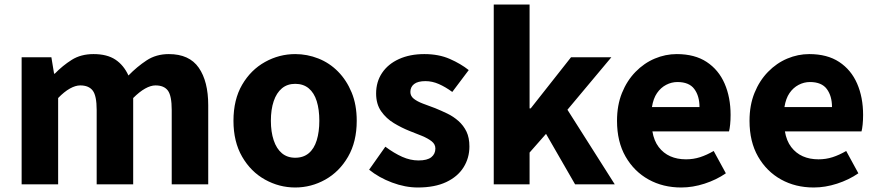

<svg xmlns="http://www.w3.org/2000/svg" viewBox="-20 -818 3892 852"><path d="M76 0V-564H208L220 -491H223Q258 -527 298.5 -552.5Q339 -578 395 -578Q455 -578 492 -553.5Q529 -529 550 -483Q588 -522 630.5 -550Q673 -578 729 -578Q820 -578 862 -517.5Q904 -457 904 -351V0H742V-330Q742 -393 725 -416Q708 -439 670 -439Q649 -439 624 -425Q599 -411 571 -383V0H409V-330Q409 -393 391.5 -416Q374 -439 336 -439Q315 -439 290 -425Q265 -411 238 -383V0Z M1290 14Q1219 14 1156 -21Q1093 -56 1054.5 -122.5Q1016 -189 1016 -282Q1016 -376 1054.5 -442Q1093 -508 1156 -543Q1219 -578 1290 -578Q1343 -578 1392.5 -558.5Q1442 -539 1480 -500.5Q1518 -462 1540.5 -407.5Q1563 -353 1563 -282Q1563 -189 1524.5 -122.5Q1486 -56 1423.5 -21Q1361 14 1290 14ZM1290 -118Q1326 -118 1350 -138Q1374 -158 1385.5 -195.5Q1397 -233 1397 -282Q1397 -332 1385.5 -369Q1374 -406 1350 -426Q1326 -446 1290 -446Q1255 -446 1231 -426Q1207 -406 1194.5 -369Q1182 -332 1182 -282Q1182 -233 1194.5 -195.5Q1207 -158 1231 -138Q1255 -118 1290 -118Z M1834 14Q1778 14 1719.5 -8Q1661 -30 1618 -65L1690 -167Q1729 -138 1765 -122Q1801 -106 1837 -106Q1876 -106 1894 -120.5Q1912 -135 1912 -159Q1912 -178 1895.5 -191Q1879 -204 1852.5 -215Q1826 -226 1797 -237Q1762 -251 1728 -271.5Q1694 -292 1671.5 -324Q1649 -356 1649 -403Q1649 -455 1675.5 -494.5Q1702 -534 1750.5 -556Q1799 -578 1863 -578Q1927 -578 1976 -556.5Q2025 -535 2060 -507L1987 -410Q1957 -432 1927.5 -445Q1898 -458 1868 -458Q1834 -458 1817.5 -445Q1801 -432 1801 -410Q1801 -392 1816 -380Q1831 -368 1856 -358.5Q1881 -349 1911 -338Q1938 -327 1965 -314Q1992 -301 2014.5 -281Q2037 -261 2050 -234Q2063 -207 2063 -168Q2063 -117 2037 -75.5Q2011 -34 1960 -10Q1909 14 1834 14Z M2171 0V-798H2330V-337H2335L2514 -564H2693L2498 -331L2708 0H2532L2403 -224L2330 -141V0Z M3003 14Q2922 14 2858 -21.5Q2794 -57 2756 -123Q2718 -189 2718 -282Q2718 -351 2740 -405.5Q2762 -460 2800 -499Q2838 -538 2885.5 -558Q2933 -578 2983 -578Q3063 -578 3116 -543Q3169 -508 3195.5 -447Q3222 -386 3222 -308Q3222 -285 3220 -265.5Q3218 -246 3215 -235H2875Q2882 -193 2903 -165.5Q2924 -138 2954.5 -124.5Q2985 -111 3024 -111Q3057 -111 3086.5 -120.5Q3116 -130 3147 -148L3201 -49Q3159 -20 3106.5 -3Q3054 14 3003 14ZM2873 -343H3084Q3084 -392 3061 -423Q3038 -454 2986 -454Q2960 -454 2936 -441.5Q2912 -429 2895.5 -405Q2879 -381 2873 -343Z M3591 14Q3510 14 3446 -21.5Q3382 -57 3344 -123Q3306 -189 3306 -282Q3306 -351 3328 -405.5Q3350 -460 3388 -499Q3426 -538 3473.5 -558Q3521 -578 3571 -578Q3651 -578 3704 -543Q3757 -508 3783.5 -447Q3810 -386 3810 -308Q3810 -285 3808 -265.5Q3806 -246 3803 -235H3463Q3470 -193 3491 -165.5Q3512 -138 3542.5 -124.5Q3573 -111 3612 -111Q3645 -111 3674.5 -120.5Q3704 -130 3735 -148L3789 -49Q3747 -20 3694.5 -3Q3642 14 3591 14ZM3461 -343H3672Q3672 -392 3649 -423Q3626 -454 3574 -454Q3548 -454 3524 -441.5Q3500 -429 3483.5 -405Q3467 -381 3461 -343Z"/></svg>

Font: Noto Sans KR ExtraBold
Style: Regular
Weight: 800
Designer: Ryoko NISHIZUKA  (kana, bopomofo & ideographs); Paul D. Hunt (Latin, Greek & Cyrillic); Sandoll Communications , Soo-you
Foundry: Adobe
Version: Version 2.004-H2;hotconv 1.0.118;makeotfexe 2.5.65603